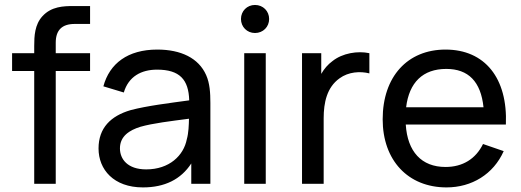

<svg xmlns="http://www.w3.org/2000/svg" viewBox="-20 -760 2153 794"><path d="M352.5 -661V-735H284C243 -735 192.5 -733.5 155.5 -693C123.5 -658 121.5 -611 121.5 -569.5V-540H30V-466.5H121.5V0H210.5V-466.5H352.5V-540H210.5V-583.5C210.5 -635 236 -661 289 -661Z M832.5 -449.5C801.5 -520 728 -555 630.5 -555C508.5 -555 433 -497.5 407.5 -403L492 -377.5C511.5 -443.5 564 -472 629.5 -472C723 -472 760 -431 762.5 -345C682.5 -334 587.5 -322.5 520 -304.5C438 -280.5 387.5 -231 387.5 -146C387.5 -59 450 15 571 15C661 15 728 -18 771 -84V0H850V-334C850 -376.5 847.5 -416 832.5 -449.5ZM584.5 -59.5C507.5 -59.5 476 -102 476 -146.5C476 -197 515.5 -221.5 560 -235.5C612.5 -250.5 685.5 -259 761.5 -269C761 -244.5 760 -210 752.5 -184C739.5 -117 680.5 -59.5 584.5 -59.5Z M1034.5 -623.5C1068 -623.5 1093 -649 1093 -681.5C1093 -714 1068 -739.5 1034.5 -739.5C1001.5 -739.5 976.5 -714 976.5 -681.5C976.5 -649 1001.5 -623.5 1034.5 -623.5ZM1079 0V-540H990V0Z M1354.5 -507C1336.5 -494 1320.5 -475.5 1308.5 -454.5V-540H1229V0H1318.5V-271C1318.5 -335 1331.5 -398.5 1384 -436C1421.5 -463.5 1470 -466 1507.5 -456.5V-540C1459.5 -550.5 1396 -540.5 1354.5 -507Z M2072 -245C2080 -437 1985 -555 1822.5 -555C1665.5 -555 1562.5 -443.5 1562.5 -266.5C1562.5 -97.5 1667 15 1826.5 15C1931 15 2020.5 -39.5 2063 -135L1977.5 -164.5C1947.5 -103 1893.5 -69.5 1822.5 -69.5C1723 -69.5 1665 -133 1658 -245ZM1825.5 -475C1917 -475 1968.5 -422.5 1979.5 -316.5H1659.5C1672 -419 1728.5 -475 1825.5 -475Z"/></svg>

Font: Hauora Medium
Style: Regular
Weight: 500
Designer: Wayne Shih
Foundry: WCYS
Version: Version 1.001;hotconv 1.0.109;makeotfexe 2.5.65596